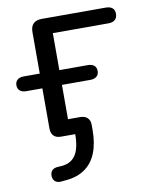

<svg xmlns="http://www.w3.org/2000/svg" viewBox="-80 -544 612 782"><g transform="rotate(-10 226.5 -153.0)"><path d="M111 180Q97 182 87 175.5Q77 169 75 154Q74 138 82 129Q90 120 107 119L124 118Q166 114 184 80.5Q202 47 199 -19L236 0H140Q121 0 110.5 -10.5Q100 -21 100 -41V-207H33Q17 -207 7.5 -215Q-2 -223 -2 -237Q-2 -252 7.5 -260Q17 -268 33 -268H100V-440Q100 -463 112 -474.5Q124 -486 146 -486H411Q429 -486 438.5 -478Q448 -470 448 -454Q448 -438 438.5 -429.5Q429 -421 411 -421H181V-268H299Q315 -268 324.5 -260.5Q334 -253 334 -237Q334 -223 324.5 -215Q315 -207 299 -207H181V-33L153 -65H230Q251 -65 261.5 -54.5Q272 -44 272 -26V-5Q272 51 256 90.5Q240 130 208.5 152Q177 174 132 178Z"/></g></svg>

Font: Nunito
Style: Regular
Weight: 400
Designer: Vernon Adams
Foundry: Vernon Adams
Version: Version 3.602